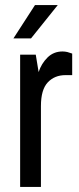

<svg xmlns="http://www.w3.org/2000/svg" viewBox="-20 -738 310 758"><path d="M102.5 -586.4H33L118.2 -718.1H208.1ZM226.8 -534.8Q236.3 -534.8 245.9 -532.6L265 -526.5V-441.4H238.5Q195.5 -441.4 168.5 -412.7Q141.6 -384 141.6 -319.3V0H59.5V-522.2H121.2L132.5 -453.5Q143.4 -487 167.5 -510.9Q191.6 -534.8 226.8 -534.8Z"/></svg>

Font: Puralecka Narrow
Style: Regular
Weight: 400
Designer: Hector Gatti, Marcela Romero, Pablo Cosgaya and Nicolas Silva
Version: Version 1.004;PS 001.004;hotconv 1.0.70;makeotf.lib2.5.58329